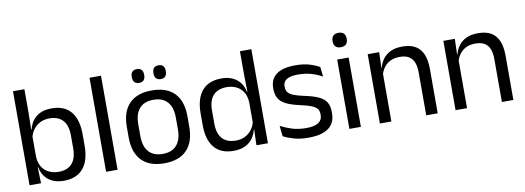

<svg xmlns="http://www.w3.org/2000/svg" viewBox="-56 -995 3645 1332"><g transform="rotate(-10 1767.0 -329.0)"><path d="M306.5 10.7Q261.6 10.7 228.3 -4.5Q195.1 -19.7 174.5 -47.5Q153.9 -75.3 146.8 -112.3H120L144.7 -188.5Q146.9 -144.6 165.1 -115.3Q183.3 -86 213.9 -71.4Q244.4 -56.8 282.8 -56.8Q343.9 -56.8 376.3 -93Q408.7 -129.1 408.7 -199.9V-291.6Q408.7 -361 376.2 -397Q343.7 -433 281.7 -433Q244.7 -433 216 -418.6Q187.4 -404.2 168.8 -379.2Q150.2 -354.2 143.1 -321.8L124.3 -378.4H147.4Q155.2 -411.9 174.4 -439.2Q193.6 -466.5 227 -482.7Q260.4 -498.9 310 -498.9Q397.9 -498.9 444 -444.3Q490 -389.7 490 -285.4V-204.6Q490 -99.5 443.3 -44.4Q396.5 10.7 306.5 10.7ZM66.1 0V-662.5H146.6V-503.5L144.2 -363.5L144.7 -348.1V-143.9L143.3 -117.9L147 0Z M605.3 0V-662.5H686.2V0Z M1014.6 12.3Q909.7 12.3 855.3 -44.5Q800.9 -101.2 800.9 -207.7V-281.9Q800.9 -388 855.4 -444.5Q909.8 -500.9 1014.6 -500.9Q1119.4 -500.9 1173.6 -444.5Q1227.9 -388 1227.9 -281.9V-207.7Q1227.9 -101.2 1173.6 -44.5Q1119.4 12.3 1014.6 12.3ZM1014.6 -53.7Q1079.3 -53.7 1113.1 -92.2Q1147 -130.7 1147 -203V-286.6Q1147 -358.5 1113.2 -396.7Q1079.4 -435 1014.6 -435Q949.8 -435 916 -396.7Q882.2 -358.5 882.2 -286.6V-203Q882.2 -130.7 916 -92.2Q949.8 -53.7 1014.6 -53.7ZM938.3 -567.5Q916.7 -567.5 905.7 -579.7Q894.8 -591.9 894.8 -614.6V-618Q894.8 -640.4 905.7 -652.4Q916.7 -664.5 938.3 -664.5Q960.7 -664.5 971.4 -652.4Q982.2 -640.4 982.2 -618V-614.6Q982.2 -591.9 971.4 -579.7Q960.7 -567.5 938.3 -567.5ZM1091 -567.5Q1069 -567.5 1058.3 -579.7Q1047.5 -591.9 1047.5 -614.6V-618Q1047.5 -640.4 1058.3 -652.4Q1069 -664.5 1091 -664.5Q1112.9 -664.5 1123.6 -652.4Q1134.4 -640.4 1134.4 -618V-614.6Q1134.4 -591.9 1123.6 -579.7Q1112.9 -567.5 1091 -567.5Z M1501.4 10.7Q1413.6 10.7 1367.5 -43.9Q1321.3 -98.6 1321.3 -202.9V-283.6Q1321.3 -388.7 1367.9 -443.8Q1414.5 -498.9 1504.9 -498.9Q1549.8 -498.9 1582.9 -483.7Q1616 -468.5 1636.5 -440.9Q1657 -413.4 1663.8 -375.9H1690.6L1666.7 -301.3Q1664.8 -344.6 1647.1 -373.8Q1629.3 -403 1599.1 -418Q1569 -433 1529.8 -433Q1468.2 -433 1435.4 -397.1Q1402.6 -361.2 1402.6 -291.1V-197.8Q1402.6 -128.8 1435.2 -92.8Q1467.8 -56.8 1530.1 -56.8Q1567.2 -56.8 1595.6 -71.2Q1624.1 -85.6 1642.9 -110.8Q1661.7 -136 1668.3 -168L1688.3 -109.9H1664.7Q1657.5 -76.8 1637.8 -49.3Q1618.1 -21.8 1584.7 -5.6Q1551.3 10.7 1501.4 10.7ZM1664.4 0 1668.1 -117.9 1666.7 -143.9V-348.1L1667.2 -365L1664.8 -503.5V-662.5H1745.3V0Z M2029.9 11.1Q1971 11.1 1927.1 -1.8Q1883.2 -14.6 1854 -29.7L1846.3 -104.5Q1882.9 -85.3 1926.7 -71.4Q1970.5 -57.5 2025.8 -57.5Q2082.5 -57.5 2111.1 -75.6Q2139.7 -93.7 2139.7 -129.2V-134.5Q2139.7 -157.4 2128.8 -172.5Q2117.8 -187.7 2089.9 -199.2Q2061.9 -210.7 2010.4 -221.8Q1948.9 -235.3 1913.4 -253.5Q1877.9 -271.8 1862.8 -298.9Q1847.6 -326.1 1847.6 -365.1V-369.7Q1847.6 -433.3 1892.2 -466.5Q1936.7 -499.6 2025.8 -499.6Q2083.4 -499.6 2125.7 -486.7Q2168 -473.7 2195 -457.3L2202.7 -388.9Q2169.9 -407.8 2127.9 -420.5Q2085.9 -433.1 2033.6 -433.1Q1995.6 -433.1 1972.1 -425.3Q1948.7 -417.5 1938 -403.2Q1927.3 -388.8 1927.3 -368.9V-365.1Q1927.3 -343 1938 -327.7Q1948.7 -312.3 1975.9 -301.1Q2003.1 -289.8 2051.4 -279.6Q2113.8 -266.8 2150.6 -249.5Q2187.3 -232.2 2203.4 -205.2Q2219.4 -178.3 2219.4 -136.3V-128Q2219.4 -59.1 2171.6 -24Q2123.7 11.1 2029.9 11.1Z M2319.2 0V-488.2H2400.1V0ZM2359.7 -568.2Q2334.7 -568.2 2322.3 -581.2Q2309.9 -594.3 2309.9 -617.7V-620.2Q2309.9 -643.5 2322.3 -656.6Q2334.7 -669.6 2359.7 -669.6Q2384.7 -669.6 2397 -656.6Q2409.4 -643.5 2409.4 -620.2V-617.7Q2409.4 -593.9 2397 -581Q2384.7 -568.2 2359.7 -568.2Z M2860.5 0V-303.7Q2860.5 -343 2849.7 -371.5Q2839 -399.9 2814.7 -415.7Q2790.3 -431.4 2748.6 -431.4Q2710.1 -431.4 2681.8 -417Q2653.5 -402.5 2636 -377.8Q2618.5 -353 2611.5 -321.5L2597 -378.9H2614.7Q2622.3 -412.1 2642.3 -439.3Q2662.3 -466.5 2696.1 -482.7Q2729.9 -498.9 2779 -498.9Q2837.2 -498.9 2872.7 -477.1Q2908.3 -455.2 2924.8 -413.8Q2941.4 -372.3 2941.4 -312.6V0ZM2534.1 0V-488.2H2615L2611.4 -371.1L2615 -366.3V0Z M3393.5 0V-303.7Q3393.5 -343 3382.7 -371.5Q3372 -399.9 3347.7 -415.7Q3323.3 -431.4 3281.6 -431.4Q3243.1 -431.4 3214.8 -417Q3186.5 -402.5 3169 -377.8Q3151.5 -353 3144.5 -321.5L3130 -378.9H3147.7Q3155.3 -412.1 3175.3 -439.3Q3195.3 -466.5 3229.1 -482.7Q3262.9 -498.9 3312 -498.9Q3370.2 -498.9 3405.7 -477.1Q3441.3 -455.2 3457.8 -413.8Q3474.4 -372.3 3474.4 -312.6V0ZM3067.1 0V-488.2H3148L3144.4 -371.1L3148 -366.3V0Z"/></g></svg>

Font: Anek Bangla Medium
Style: Regular
Weight: 500
Designer: Sulekha Rajkumar (Bangla), Yesha Goshar (Latin)
Foundry: Ek Type
Version: Version 1.003